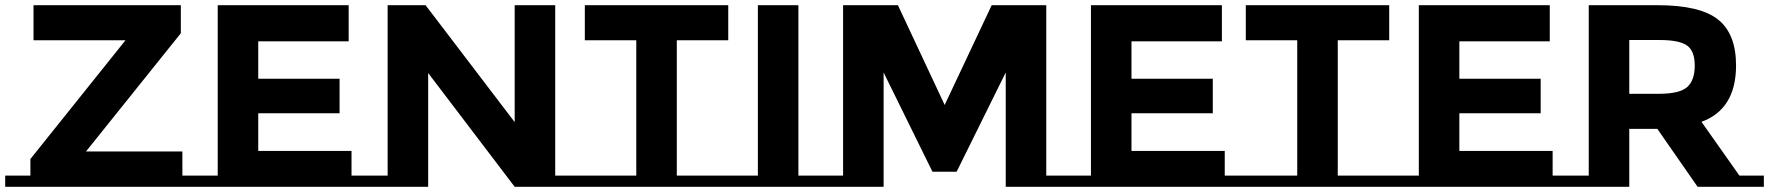

<svg xmlns="http://www.w3.org/2000/svg" viewBox="-71 -719 6809 739"><path d="M728 -43V0H-51V-43H46V-107L412 -564H58V-699H625V-591L260 -136H631V-43Z M767 -43V-699H1271V-560H923V-416H1236V-283H923V-138H1282V-43H1379V0H670V-43Z M1421 -43V-699H1567L1910 -249V-699H2066V-43H2163V0H1910L1577 -438V0H1324V-43Z M2760 -43V0H2152V-43H2378V-564H2180V-699H2732V-564H2534V-43Z M3088 -43V0H2760V-43H2846V-699H3002V-43Z M3800 -440 3611 -58H3518L3330 -440V0H3077V-43H3174V-699H3385L3565 -315L3746 -699H3956V-43H4053V0H3800Z M4128 -43V-699H4632V-560H4284V-416H4597V-283H4284V-138H4643V-43H4740V0H4031V-43Z M5304 -43V0H4696V-43H4922V-564H4724V-699H5276V-564H5078V-43Z M5390 -43V-699H5894V-560H5546V-416H5859V-283H5546V-138H5905V-43H6002V0H5293V-43Z M6044 -43V-699H6309Q6472 -699 6541.5 -644Q6611 -589 6611 -467Q6611 -299 6478 -250L6624 -43H6718V0H6463L6308 -223H6200V0H5947V-43ZM6317 -565H6200V-358H6314Q6394 -358 6423 -384Q6452 -410 6452 -466.5Q6452 -523 6422 -544Q6392 -565 6317 -565Z"/></svg>

Font: Montserrat Subrayada
Style: Bold
Weight: 700
Version: Version 2.001